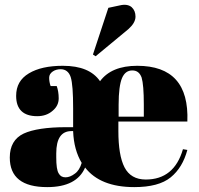

<svg xmlns="http://www.w3.org/2000/svg" viewBox="-20 -755 812 785"><path d="M250 -235C250 -235 250 -235 250 -235C172 -235 114 -226 77 -209C39 -191 20 -158 20 -111C20 -111 20 -111 20 -111C20 -30 71 10 173 10C173 10 173 10 173 10C254 10 305 -17 328 -70C328 -70 328 -70 328 -70C369 -17 436 10 529 10C529 10 529 10 529 10C595 10 645 -3 678 -30C711 -57 733 -94 746 -142C746 -142 728 -145 728 -145C728 -145 728 -145 728 -145C704 -62 653 -21 576 -21C576 -21 576 -21 576 -21C535 -21 506 -38 489 -71C472 -104 464 -154 464 -219C464 -219 464 -258 464 -258C464 -258 746 -258 746 -258C746 -258 746 -258 746 -258C752 -410 684 -486 541 -486C541 -486 541 -486 541 -486C471 -486 420 -465 389 -423C389 -423 389 -423 389 -423C360 -465 310 -486 237 -486C237 -486 237 -486 237 -486C179 -486 133 -476 98 -455C63 -434 46 -404 46 -363C46 -363 46 -363 46 -363C46 -308 75 -280 132 -280C132 -280 132 -280 132 -280C157 -280 178 -287 195 -302C212 -316 220 -333 220 -353C220 -372 217 -389 212 -403C212 -403 187 -403 187 -403C187 -403 187 -403 187 -403C183 -414 181 -426 181 -437C181 -448 186 -456 196 -463C205 -469 216 -472 228 -472C228 -472 228 -472 228 -472C248 -472 262 -461 269 -440C276 -418 279 -375 279 -312C279 -312 279 -235 279 -235C279 -235 250 -235 250 -235ZM465 -327C465 -327 465 -327 465 -327C465 -378 470 -415 479 -436C488 -457 502 -467 521 -467C540 -467 552 -457 559 -438C565 -418 568 -381 568 -327C568 -327 568 -278 568 -278C568 -278 465 -278 465 -278C465 -278 465 -327 465 -327ZM210 -112C210 -112 210 -128 210 -128C210 -128 210 -128 210 -128C210 -189 231 -219 272 -219C272 -219 279 -219 279 -219C279 -219 279 -218 279 -218C279 -218 279 -218 279 -218C281 -167 293 -124 314 -89C314 -89 314 -89 314 -89C308 -69 299 -54 286 -45C273 -35 260 -30 248 -30C235 -30 226 -35 220 -46C213 -57 210 -79 210 -112ZM371 -525C371 -525 505 -636 505 -636C505 -636 505 -636 505 -636C524 -653 534 -670 534 -687C534 -703 529 -716 518 -726C507 -735 491 -738 470 -733C470 -733 423 -723 423 -723C423 -723 360 -532 360 -532C360 -532 371 -525 371 -525Z"/></svg>

Font: Abril Fatface Utterance
Style: Regular
Weight: 500
Designer: Veronika Burian, Jos Scaglione
Foundry: TypeTogether
Version: ""